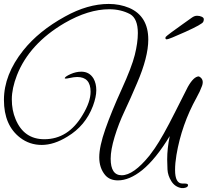

<svg xmlns="http://www.w3.org/2000/svg" viewBox="-24 -870 1055 975"><path d="M538 -64Q538 20 594 20Q654 20 735 -80L762 -117Q802 -175 865.5 -301.5Q929 -428 930 -429Q960 -482 986 -482Q1014 -468 1002 -434Q992 -406 974 -374Q898 -237 872 -83Q865 -41 865 -7Q865 62 902 62H913Q931 62 931 70Q931 82 909 85H897Q864 79 846 50Q828 21 826.5 -9.5Q825 -40 825 -60Q825 -117 838 -179Q767 -62 698 -6Q633 46 575 46Q533 46 510 19Q480 -17 480 -71.5Q480 -126 511 -214.5Q542 -303 593.5 -416Q645 -529 660.5 -591Q676 -653 676 -702Q676 -775 637 -798Q590 -823 531 -823Q425 -823 304 -753Q125 -648 62 -488Q36 -421 36 -365.5Q36 -310 55 -265Q97 -163 201 -163Q323 -163 396 -287Q436 -353 436 -404Q436 -479 368 -479Q352 -479 327.5 -473.5Q303 -468 305 -474Q308 -482 335 -494Q362 -506 389 -506Q430 -506 451 -471Q465 -446 465 -412Q465 -378 448 -332Q410 -231 318 -176Q250 -134 188 -134Q126 -134 78 -171Q-4 -234 -4 -362.5Q-4 -491 94 -614Q173 -713 306 -786Q421 -850 528 -850Q584 -850 632 -830Q729 -788 729 -669Q729 -580 672 -448Q639 -370 608.5 -305.5Q578 -241 558 -175Q538 -109 538 -64ZM822 -670Q821 -670 818.5 -671.5Q816 -673 816 -676.5Q816 -680 818 -683Q820 -686 846.5 -706Q873 -726 904 -747.5Q935 -769 949 -779.5Q963 -790 976.5 -790Q990 -790 1000.5 -785Q1011 -780 1011 -772.5Q1011 -765 1008 -759Q1003 -747 918 -708.5Q833 -670 822 -670Z"/></svg>

Font: Great Vibes
Style: Regular
Weight: 400
Designer: Robert E. Leuschke
Foundry: Robert E. Leuschke
Version: Version 1.001